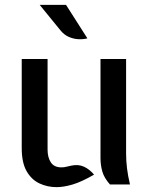

<svg xmlns="http://www.w3.org/2000/svg" viewBox="-20 -760 634 791"><path d="M213 11Q175 11 142.2 -4.5Q109.5 -20 89.5 -55Q69.5 -90 69.5 -150V-517H176V-143.5Q176 -111.5 189.5 -91Q203 -70.5 233 -70.5Q244.5 -70.5 253.2 -73Q262 -75.5 275.5 -78Q303.5 -83.5 326 -73.2Q348.5 -63 367.5 -40.5Q315.5 -10.5 278.8 0.2Q242 11 213 11ZM433 0Q409 -27 401.5 -53.5Q394 -80 394 -110V-517H499.5V-126Q499.5 -98.5 503.2 -67Q507 -35.5 515.5 0ZM340 -602Q323 -597.5 303 -598.5Q283 -599.5 263.5 -608Q244 -616.5 229 -635L143.5 -740H252Z"/></svg>

Font: Expletus Sans Medium
Style: Regular
Weight: 500
Version: Version 7.500